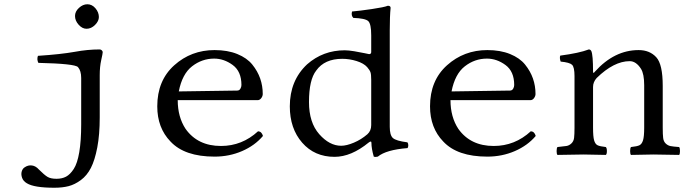

<svg xmlns="http://www.w3.org/2000/svg" viewBox="-20 -725 3240 901"><path d="M448 -174Q448 -93 436.5 -33Q425 27 406.5 63Q388 99 359.5 120Q331 141 302 148.5Q273 156 235 156Q140 156 106 135Q89 125 83.5 109Q78 93 82 79.5Q86 66 96 60Q112 49 130 51.5Q148 54 162 70Q188 96 203 105Q218 114 245 114Q271 114 290 104Q309 94 326 68Q343 42 352 -11Q361 -64 361 -142V-359Q361 -393 346 -410Q332 -426 160 -430Q152 -446 158 -463Q265 -470 332 -482Q391 -493 448 -493Q453 -493 457.5 -489Q462 -485 462 -480Q462 -474 455 -443Q448 -412 448 -372ZM332 -650Q332 -671 350.5 -688Q369 -705 390 -705Q412 -705 428 -686Q444 -667 444 -645Q444 -626 426 -608Q408 -590 386 -590Q366 -590 349 -609Q332 -628 332 -650Z M819 -296 1093 -300Q1103 -300 1108 -308.5Q1113 -317 1113 -326Q1113 -390 1072 -420Q1031 -450 985 -450Q928 -450 881.5 -414Q835 -378 819 -296ZM1191 -109Q1208 -108 1214 -87Q1176 -42 1116 -16Q1056 10 987 10Q846 10 780 -61Q718 -125 718 -226Q718 -347 797.5 -418.5Q877 -490 987 -490Q1048 -490 1093.5 -471.5Q1139 -453 1164 -422Q1189 -391 1201 -356.5Q1213 -322 1213 -284Q1213 -274 1206 -264.5Q1199 -255 1189 -255H814Q814 -176 851 -120Q908 -40 1017 -40Q1116 -40 1191 -109Z M1722 -138V-350Q1722 -376 1718.5 -386Q1715 -396 1703 -410Q1687 -428 1653.5 -438.5Q1620 -449 1586 -449Q1503 -449 1464 -394Q1430 -351 1430 -246Q1430 -150 1478 -95.5Q1526 -41 1581 -41Q1606 -41 1640.5 -55.5Q1675 -70 1704 -95Q1722 -111 1722 -138ZM1710 -56Q1628 11 1550 11Q1456 11 1398 -55.5Q1340 -122 1340 -226Q1340 -347 1421 -423Q1496 -489 1598 -489Q1615 -489 1642.5 -484.5Q1670 -480 1690.5 -475.5Q1711 -471 1712 -471Q1722 -471 1722 -481V-559Q1722 -613 1708 -626Q1694 -639 1638 -641Q1627 -652 1632 -671Q1667 -674 1725 -682.5Q1783 -691 1800 -698Q1813 -698 1813 -688Q1809 -648 1809 -583V-130Q1809 -91 1823.5 -77.5Q1838 -64 1892 -57Q1896 -52 1896 -43Q1896 -34 1892 -30Q1792 -22 1753 10Q1742 13 1734 10Q1723 -28 1723 -55Q1723 -66 1710 -56Z M2099 -296 2373 -300Q2383 -300 2388 -308.5Q2393 -317 2393 -326Q2393 -390 2352 -420Q2311 -450 2265 -450Q2208 -450 2161.5 -414Q2115 -378 2099 -296ZM2471 -109Q2488 -108 2494 -87Q2456 -42 2396 -16Q2336 10 2267 10Q2126 10 2060 -61Q1998 -125 1998 -226Q1998 -347 2077.5 -418.5Q2157 -490 2267 -490Q2328 -490 2373.5 -471.5Q2419 -453 2444 -422Q2469 -391 2481 -356.5Q2493 -322 2493 -284Q2493 -274 2486 -264.5Q2479 -255 2469 -255H2094Q2094 -176 2131 -120Q2188 -40 2297 -40Q2396 -40 2471 -109Z M2772 -389Q2863 -490 2977 -490Q3029 -490 3060 -456Q3090 -423 3090 -322V-126Q3090 -94 3092 -77.5Q3094 -61 3104 -51.5Q3114 -42 3126.5 -39.5Q3139 -37 3167 -35Q3171 -30 3171 -16Q3171 -2 3167 2Q3081 0 3046 0Q3025 0 2941 2Q2937 -2 2937 -16Q2937 -30 2941 -35Q2970 -38 2981 -43.5Q2992 -49 2997.5 -66.5Q3003 -84 3003 -126V-325Q3003 -378 2988 -402Q2965 -438 2935 -438Q2861 -438 2780 -359Q2763 -340 2763 -317V-126Q2763 -84 2768 -66.5Q2773 -49 2784 -43.5Q2795 -38 2823 -35Q2828 -30 2828 -16Q2828 -2 2823 2Q2739 0 2719 0Q2678 0 2596 2Q2592 -2 2592 -16Q2592 -30 2596 -35Q2626 -38 2638.5 -40Q2651 -42 2661.5 -52Q2672 -62 2674 -78Q2676 -94 2676 -126V-368Q2676 -410 2664.5 -421Q2653 -432 2611 -436Q2605 -453 2609 -464Q2699 -476 2743 -493Q2751 -493 2755 -485Q2763 -467 2763 -389Q2763 -377 2772 -389Z"/></svg>

Font: Linux Libertine Mono O
Style: Mono
Weight: 400
Designer: Philipp H. Poll
Foundry: Philipp H. Poll
Version: Version 5.1.7